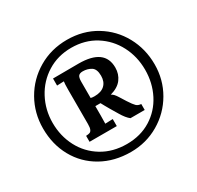

<svg xmlns="http://www.w3.org/2000/svg" viewBox="-173 -956 1260 1227"><g transform="rotate(-30 457.5 -342.0)"><path d="M869 -339Q869 -227 814.5 -133Q760 -39 666 16Q572 71 459 71Q338 71 244 18Q150 -35 98 -128.5Q46 -222 46 -340Q46 -453 100 -548Q154 -643 249 -699Q344 -755 461 -755Q579 -755 672 -699Q765 -643 817 -548Q869 -453 869 -339ZM117 -340Q117 -243 159.5 -162Q202 -81 280.5 -33.5Q359 14 462 14Q563 14 639.5 -33.5Q716 -81 757.5 -162Q799 -243 799 -340Q799 -437 756.5 -518.5Q714 -600 637 -648.5Q560 -697 459 -697Q360 -697 282 -648.5Q204 -600 160.5 -518Q117 -436 117 -340ZM641 -447Q641 -399 614 -363Q587 -327 529 -311Q540 -306 549 -296Q558 -286 569 -268L596 -225Q620 -188 633 -175.5Q646 -163 668 -162V-118H563Q538 -137 512 -181Q472 -247 460 -269.5Q448 -292 445 -297H407V-229L406 -168L435 -169Q457 -169 462 -170V-118H261V-162Q280 -163 289 -166.5Q298 -170 303.5 -182.5Q309 -195 309 -221V-474Q309 -519 312 -535L261 -533V-585L450 -586Q641 -586 641 -447ZM407 -476V-357Q418 -354 435 -354Q484 -354 510 -378.5Q536 -403 536 -447Q536 -497 509 -513.5Q482 -530 448 -530Q426 -530 416.5 -519Q407 -508 407 -476Z"/></g></svg>

Font: Sumana
Style: Bold
Weight: 700
Designer: Cyreal, Alexei Vanyashin (Devanagari), Olga Karpushina (Latin)
Foundry: Cyreal
Version: Version 1.015;PS 001.015;hotconv 1.0.70;makeotf.lib2.5.58329